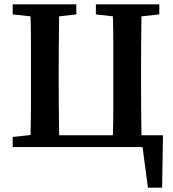

<svg xmlns="http://www.w3.org/2000/svg" viewBox="-20 -684 805 893"><path d="M426 -617V-664H721V-617L638 -608Q637 -544 636.5 -480Q636 -416 636 -353V-310Q636 -246 636.5 -182Q637 -118 638 -55H738L734 189H668L643 0H39V-47L122 -56Q124 -120 124 -183.5Q124 -247 124 -310V-353Q124 -418 124 -481.5Q124 -545 122 -608L39 -617V-664H335V-617L255 -608Q254 -544 253.5 -480Q253 -416 253 -353V-310Q253 -246 253.5 -182Q254 -118 255 -55H505Q507 -119 507 -182.5Q507 -246 507 -310V-353Q507 -418 507 -482Q507 -546 505 -608Z"/></svg>

Font: Source Serif 4 Semibold
Style: Regular
Weight: 600
Designer: Frank Grießhammer
Foundry: Adobe
Version: Version 4.005;hotconv 1.1.0;makeotfexe 2.6.0